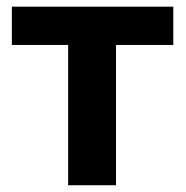

<svg xmlns="http://www.w3.org/2000/svg" viewBox="-20 -548 549 568"><path d="M492.7 -415H323.2V0H181.6V-415H15.1V-528.3H492.7Z"/></svg>

Font: RobotoInd
Style: Bold
Weight: 700
Designer: Google
Version: Version 2.001150; 2014